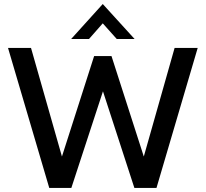

<svg xmlns="http://www.w3.org/2000/svg" viewBox="-20 -926 1014 946"><path d="M222.7 0 19.5 -689.9H132.8L285.2 -154.8L443.8 -649.9H529.3L688.5 -154.8L840.3 -689.9H954.1L751 0H642.1L487.3 -476.1L331.5 0ZM330.6 -733.9 486.3 -906.2 643.1 -733.9H555.2L486.3 -811L418.5 -733.9Z"/></svg>

Font: Acari Sans SemiBold
Style: Regular
Weight: 600
Designer: Alfredo Marco Pradil and Stefan Peev
Foundry: Hanken Design Co.
Version: Version 1.045;January 11, 2019;FontCreator 11.5.0.2425 64-bi